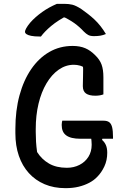

<svg xmlns="http://www.w3.org/2000/svg" viewBox="-20 -959 640 999"><path d="M304 -331H519Q538 -331 548.5 -323Q559 -315 563.5 -296.5Q568 -278 568 -246V-237H400Q373 -237 354.5 -241.5Q336 -246 324 -255Q312 -264 306.5 -277.5Q301 -291 301 -309Q301 -315 302 -321.5Q303 -328 304 -331ZM358 -720Q377 -720 393.5 -717Q410 -714 424 -708Q438 -702 450.5 -693Q463 -684 475 -672Q499 -649 508.5 -623Q518 -597 518 -557Q518 -542 518 -527Q518 -512 518 -497Q518 -482 518 -468Q511 -465 500 -463Q489 -461 476 -461Q444 -461 427.5 -472.5Q411 -484 411 -511Q411 -541 412 -561.5Q413 -582 412.5 -600Q412 -618 409 -639L428 -601Q412 -613 396.5 -617.5Q381 -622 364 -622Q322 -622 285.5 -596.5Q249 -571 222 -525.5Q195 -480 180.5 -419.5Q166 -359 166 -288V-272Q166 -246 167.5 -221.5Q169 -197 173 -168Q197 -130 235 -108Q273 -86 328 -86Q364 -86 393.5 -101Q423 -116 440 -143Q457 -170 457 -206Q457 -217 456 -226Q455 -235 454 -243.5Q453 -252 451 -260H519L511 -231Q524 -220 531 -204Q538 -188 538 -164Q538 -125 523 -93Q508 -61 486 -39Q469 -21 444.5 -8Q420 5 389.5 12.5Q359 20 321 20Q260 20 212 -0.5Q164 -21 130 -58.5Q96 -96 78 -148.5Q60 -201 60 -266V-288Q60 -384 81.5 -463Q103 -542 142.5 -599.5Q182 -657 236.5 -688.5Q291 -720 358 -720ZM276 -939Q283 -939 289.5 -939Q296 -939 302.5 -939Q309 -939 315 -939Q338 -939 356.5 -934.5Q375 -930 403 -912Q420 -900 437.5 -886.5Q455 -873 471.5 -857.5Q488 -842 503 -823Q518 -804 531 -782Q517 -776 502.5 -773.5Q488 -771 469 -771Q450 -771 439 -777Q428 -783 416 -795Q394 -819 367 -838.5Q340 -858 291 -881L348 -868Q331 -868 314 -868Q297 -868 280 -868L337 -882Q281 -853 246.5 -824Q212 -795 193 -769H187Q159 -769 142 -772.5Q125 -776 117.5 -781.5Q110 -787 110 -794Q110 -800 116.5 -812Q123 -824 137 -841Q150 -856 166 -870Q182 -884 199.5 -896.5Q217 -909 236 -919.5Q255 -930 276 -939Z"/></svg>

Font: Recursive Monospace Casual Medium
Style: Regular
Weight: 500
Version: Version 1.047